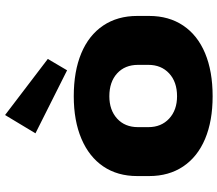

<svg xmlns="http://www.w3.org/2000/svg" viewBox="-72 -798 880 777"><g transform="rotate(-90 368.5 -409.0)"><path d="M368 11Q268 11 195.5 -19.5Q123 -50 84 -108Q45 -166 45 -246V-294Q45 -374 84 -431.5Q123 -489 196 -520Q269 -551 368 -551Q469 -551 542 -520.5Q615 -490 654 -432Q693 -374 693 -294V-246Q693 -166 654 -108Q615 -50 542 -19.5Q469 11 368 11ZM368 -133Q426 -133 460.5 -165Q495 -197 495 -249V-291Q495 -344 460.5 -375.5Q426 -407 368 -407Q312 -407 277.5 -375.5Q243 -344 243 -291V-249Q243 -197 277.5 -165Q312 -133 368 -133ZM519 -656 473 -578 218 -706 292 -829Z"/></g></svg>

Font: Pathway Extreme ExtraBold
Style: Regular
Weight: 800
Designer: Eduardo Rodriguez Tunni
Foundry: Eduardo Rodriguez Tunni
Version: Version 1.001;gftools[0.9.26]